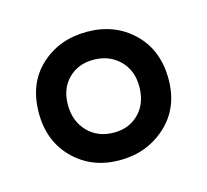

<svg xmlns="http://www.w3.org/2000/svg" viewBox="-54 -730 418 388"><g transform="rotate(-15 155.0 -536.0)"><path d="M154 -402Q96 -402 58 -439.5Q20 -477 20 -536Q20 -598 59 -634Q98 -670 156 -670Q214 -670 252.5 -633Q291 -596 291 -535Q291 -475 251 -438.5Q211 -402 154 -402ZM157 -459Q189 -459 209.5 -480Q230 -501 230 -536Q230 -570 208.5 -591Q187 -612 154 -612Q122 -612 101.5 -591.5Q81 -571 81 -537Q81 -503 102 -481Q123 -459 157 -459Z"/></g></svg>

Font: Bricolage Grotesque 48pt Light
Style: Regular
Weight: 300
Designer: Mathieu Triay
Foundry: Atelier Triay
Version: Version 1.000; ttfautohint (v1.8.4.7-5d5b);gftools[0.9.32]